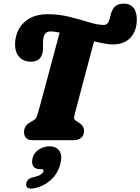

<svg xmlns="http://www.w3.org/2000/svg" viewBox="-20 -790 791 1082"><path d="M402 -150.5Q396 -127.5 398 -121Q400 -114.5 409.5 -108L427 -97Q453.5 -80.5 453.5 -53Q453.5 -26.5 437.2 -13.2Q421 0 396 0H164.5Q138.5 0 127 -12.5Q115.5 -25 115.5 -45Q115.5 -65.5 125.2 -79Q135 -92.5 150.5 -101L167.5 -111Q180.5 -118.5 186 -130.5Q191.5 -142.5 198.5 -169Q207 -201 221.8 -255Q236.5 -309 253.5 -372.8Q270.5 -436.5 287 -498.2Q303.5 -560 316 -606.5Q283 -613 264 -613Q223.5 -613 222.5 -553.5Q222 -544.5 222.2 -537.2Q222.5 -530 222.5 -518Q222.5 -484.5 206.5 -463.5Q190.5 -442.5 153.5 -442.5Q113 -442.5 88.5 -469Q64 -495.5 65 -544.5Q66 -590.5 87.5 -628.2Q109 -666 149.5 -688Q190 -710 248 -710Q313 -710 372 -695Q431 -680 480.5 -664.8Q530 -649.5 565.5 -649.5Q588.5 -649.5 597.5 -682Q600.5 -692 603.5 -705.5Q610.5 -736 627.2 -752.8Q644 -769.5 679.5 -769.5Q712.5 -769.5 732 -746.8Q751.5 -724 751 -678.5Q750 -613.5 714.2 -576.5Q678.5 -539.5 615 -539.5Q595.5 -539.5 568.2 -544.5Q541 -549.5 510 -557Q495 -500 478.5 -438.8Q462 -377.5 447 -320.8Q432 -264 420.2 -219.2Q408.5 -174.5 402 -150.5ZM204 163Q177 163 166.8 145.8Q156.5 128.5 164 99Q172 70 199.8 52.2Q227.5 34.5 259.5 34.5Q296.5 34.5 314.8 60.2Q333 86 320 134Q304.5 191.5 264.2 226.2Q224 261 172 271Q145.5 276 135.5 267.8Q125.5 259.5 127.5 245.5Q129 234 137.8 223.8Q146.5 213.5 165 209.5Q198.5 202 210.8 192.8Q223 183.5 225 175Q228 163 213 163Z"/></svg>

Font: Fraunces 144pt S100 Black
Style: Italic
Weight: 900
Italic angle: -16°
Version: Version 1.000; ttfautohint (v1.8.3)